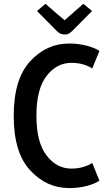

<svg xmlns="http://www.w3.org/2000/svg" viewBox="-20 -960 572 991"><path d="M493.2 -27.3Q483.4 -49.8 456.1 -119.1Q439.5 -107.4 411.1 -98.6Q382.8 -89.8 348.6 -89.8Q272.5 -89.8 220.7 -157.2Q168 -224.6 168 -363.3Q168 -501 220.7 -568.4Q272.5 -635.7 348.6 -635.7Q382.8 -635.7 411.1 -627Q439.5 -618.2 456.1 -606.4Q468.8 -636.7 493.2 -697.3Q467.8 -713.9 425.8 -724.6Q406.2 -729.5 384.8 -732.4Q361.3 -735.4 336.9 -735.4Q219.7 -735.4 135.7 -643.6Q50.8 -551.8 50.8 -362.3Q50.8 -171.9 135.7 -81.1Q219.7 10.7 336.9 10.7Q386.7 10.7 426.8 0Q467.8 -10.7 493.2 -27.3ZM455.1 -903.3Q443.4 -912.1 410.2 -940.4Q385.7 -918.9 313.5 -855.5Q288.1 -876 214.8 -940.4Q204.1 -930.7 170.9 -903.3Q196.3 -877 273.4 -799.8Q282.2 -791 292 -786.1Q301.8 -782.2 313.5 -782.2Q313.5 -782.2 314.5 -782.2Q315.4 -782.2 315.4 -782.2Q316.4 -782.2 316.4 -782.2Q316.4 -782.2 317.4 -782.2Q317.4 -782.2 318.4 -782.2Q319.3 -782.2 319.3 -782.2Q327.1 -782.2 334 -786.1Q343.8 -791 352.5 -799.8Q386.7 -834 455.1 -903.3Z"/></svg>

Font: DaxlinePro-Medium
Style: Medium
Weight: 400
Designer: Hans Reichel
Version: Version 7.502; 2006